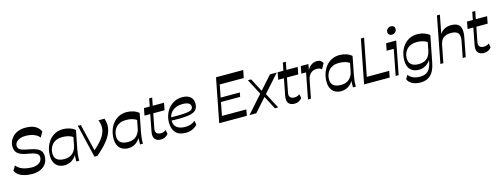

<svg xmlns="http://www.w3.org/2000/svg" viewBox="-17 -1845 8088 3101"><g transform="rotate(-15 4027.0 -294.0)"><path d="M298.7 10.8Q239 10.3 183.1 -1.8Q127.1 -13.9 83.9 -42.3Q40.7 -70.7 17.8 -118.8L63.6 -195Q91.4 -158.7 132.1 -136.5Q172.7 -114.3 220.2 -104.6Q267.8 -94.9 316.6 -93.9Q400.8 -93.9 446.4 -127.8Q492 -161.8 493 -219.4Q493.4 -247.2 477.7 -266.2Q461.9 -285.1 422.1 -299Q382.3 -312.9 311.3 -324.2Q201.9 -342 153.2 -381.4Q104.4 -420.9 102.4 -501.8Q102 -545 119.4 -587.2Q136.9 -629.4 172.2 -664.4Q207.4 -699.4 260.6 -720.1Q313.8 -740.8 384.2 -740.8Q484.4 -740.8 544.7 -706.7Q604.9 -672.7 633.2 -611.8L582.4 -521.6Q557.3 -556.1 518.4 -576.1Q479.4 -596.1 435.1 -604.6Q390.7 -613 347.6 -612.6Q296.7 -612.6 256.5 -597.5Q216.3 -582.4 193.7 -555.1Q171.1 -527.8 171.6 -490.1Q172 -463.6 188.4 -444.7Q204.8 -425.8 243.7 -412.6Q282.6 -399.3 349.9 -387.6Q429.2 -374.3 476.8 -353.2Q524.3 -332 545.9 -299.4Q567.6 -266.9 567.6 -217.7Q567.6 -146.7 533.8 -95.2Q500.1 -43.7 439.8 -16.4Q379.4 10.8 298.7 10.8Z M1100.3 -387.5Q1074.6 -412.6 1025.4 -426.6Q976.3 -440.7 920.4 -440.7Q862.6 -440.7 820.6 -423Q778.6 -405.2 751.5 -374.6Q724.4 -343.9 711.2 -305.8Q698.1 -267.7 697.4 -226.9Q696.7 -157 739.4 -122.4Q782.1 -87.8 864.3 -87.8Q951.3 -87.8 1002.4 -134.6Q1053.6 -181.4 1069.9 -261.6L1062.7 -148.8Q1039.3 -93.2 1003.7 -57.7Q968.1 -22.3 926.7 -5.9Q885.4 10.5 843.7 10.5Q788.1 10.5 744.3 -11.7Q700.4 -33.8 674.9 -80.3Q649.3 -126.8 649 -198.1Q648.7 -269.8 669.8 -335.1Q691 -400.5 731.1 -451.3Q771.2 -502.2 829.5 -531.6Q887.8 -561 961.7 -561Q1017.6 -561 1072.1 -543.4Q1126.6 -525.8 1163.9 -492.6ZM1038.2 0Q1037.2 -38 1039.6 -78.3Q1041.9 -118.6 1050.9 -168L1116.2 -501.8L1163.9 -492.6L1103.3 -184.2Q1094 -136.4 1090 -92.6Q1086 -48.8 1087 0Z M1340.7 0 1210.3 -550.5H1260.4L1373.7 -78L1350.8 -84.7Q1452.5 -169 1509.1 -244.1Q1565.7 -319.1 1577.4 -393.5Q1589.1 -467.9 1555.5 -550.5H1656.1Q1689.6 -454.7 1668.4 -365.3Q1647.2 -276 1576.6 -186.3Q1505.9 -96.6 1389.4 0Z M2165.3 -387.5Q2139.6 -412.6 2090.4 -426.6Q2041.3 -440.7 1985.4 -440.7Q1927.6 -440.7 1885.6 -423Q1843.6 -405.2 1816.5 -374.6Q1789.4 -343.9 1776.2 -305.8Q1763.1 -267.7 1762.4 -226.9Q1761.7 -157 1804.4 -122.4Q1847.1 -87.8 1929.3 -87.8Q2016.3 -87.8 2067.4 -134.6Q2118.6 -181.4 2134.9 -261.6L2127.7 -148.8Q2104.3 -93.2 2068.7 -57.7Q2033.1 -22.3 1991.7 -5.9Q1950.4 10.5 1908.7 10.5Q1853.1 10.5 1809.3 -11.7Q1765.4 -33.8 1739.9 -80.3Q1714.3 -126.8 1714 -198.1Q1713.7 -269.8 1734.8 -335.1Q1756 -400.5 1796.1 -451.3Q1836.2 -502.2 1894.5 -531.6Q1952.8 -561 2026.7 -561Q2082.6 -561 2137.1 -543.4Q2191.6 -525.8 2228.9 -492.6ZM2103.2 0Q2102.2 -38 2104.6 -78.3Q2106.9 -118.6 2115.9 -168L2181.2 -501.8L2228.9 -492.6L2168.3 -184.2Q2159 -136.4 2155 -92.6Q2151 -48.8 2152 0Z M2452.1 10.5Q2381.4 10.5 2350.5 -30.9Q2319.7 -72.3 2336.6 -158L2438.3 -680.8H2488.3L2392.7 -189.3Q2382.3 -139 2404.7 -113.3Q2427.2 -87.6 2474.6 -87.6Q2499.9 -87.6 2522.5 -95Q2545 -102.4 2562.9 -118.1L2576.1 -49.7Q2553.9 -20.9 2522.5 -5.2Q2491.1 10.5 2452.1 10.5ZM2293.5 -430.9 2316.3 -550.5H2651.8L2628.9 -430.9Z M2868.1 10.2Q2755.3 10.2 2700.3 -50.9Q2645.3 -112 2645.3 -218.1Q2645.3 -285.4 2667.1 -346.9Q2688.8 -408.3 2729.5 -456.7Q2770.2 -505 2828.3 -533Q2886.3 -561 2959.1 -561Q3045 -561 3091.9 -519.4Q3138.9 -477.9 3138.9 -408.8Q3138.9 -348.7 3111.6 -311.5Q3084.2 -274.3 3019.7 -257.2Q2955.2 -240 2842.7 -238.3Q2796.6 -237.8 2757.4 -238.5Q2718.2 -239.2 2682.7 -241.2V-295.4Q2718.3 -293.4 2755.1 -292.7Q2791.9 -292 2827 -292.6Q2926 -293.7 2978.1 -302.7Q3030.1 -311.7 3049.2 -330.1Q3068.3 -348.4 3068.3 -377.9Q3068.3 -412.9 3034.2 -433Q3000 -453.1 2930.7 -453.1Q2873 -453.1 2829 -436.2Q2785 -419.2 2755 -389.6Q2725 -360 2709.8 -321.2Q2694.7 -282.4 2694.7 -238.8Q2694.7 -161.9 2744.9 -123.2Q2795.1 -84.4 2886.8 -84.4Q2939.6 -84.4 2980.8 -100.2Q3022.1 -115.9 3050.7 -142.1L3063.9 -75.4Q3034.8 -37.7 2982.9 -13.7Q2931 10.2 2868.1 10.2Z M3573.7 -602.6 3599 -730H4024.2L3998.9 -602.6ZM3457 0 3476.4 -102.3H3908.1L3888.7 0ZM3427.1 0 3569.1 -730H3622.1L3480.1 0ZM3532.7 -323.9 3546.6 -393.9H3877.6L3863.7 -323.9Z M3932.7 0 4423 -550.5H4536.9L4046.7 0ZM4208.3 -255.3 4053.9 -550.5H4108.5L4241.7 -297.3ZM4358.8 0 4222.4 -259.8 4255.2 -301.8 4413.4 0Z M4687.1 10.5Q4616.4 10.5 4585.5 -30.9Q4554.7 -72.3 4571.6 -158L4673.3 -680.8H4723.3L4627.7 -189.3Q4617.3 -139 4639.7 -113.3Q4662.2 -87.6 4709.6 -87.6Q4734.9 -87.6 4757.5 -95Q4780 -102.4 4797.9 -118.1L4811.1 -49.7Q4788.9 -20.9 4757.5 -5.2Q4726.1 10.5 4687.1 10.5ZM4528.5 -430.9 4551.3 -550.5H4886.8L4863.9 -430.9Z M4911.4 0 4994.6 -429.8H4915.3L4938.8 -550.5H5065.3L5038.4 -397.8L5032.1 -417.9Q5058.4 -487.9 5104.5 -524.4Q5150.6 -561 5206.9 -561Q5250.8 -561 5272.8 -545.1Q5294.8 -529.3 5306.6 -501.1L5256.6 -410.7Q5231.1 -440.6 5174.1 -440.6Q5112 -440.6 5071.8 -402.8Q5031.7 -365.1 5018.9 -298.7L4960.8 0Z M5725.3 -387.5Q5699.6 -412.6 5650.4 -426.6Q5601.3 -440.7 5545.4 -440.7Q5487.6 -440.7 5445.6 -423Q5403.6 -405.2 5376.5 -374.6Q5349.4 -343.9 5336.2 -305.8Q5323.1 -267.7 5322.4 -226.9Q5321.7 -157 5364.4 -122.4Q5407.1 -87.8 5489.3 -87.8Q5576.3 -87.8 5627.4 -134.6Q5678.6 -181.4 5694.9 -261.6L5687.7 -148.8Q5664.3 -93.2 5628.7 -57.7Q5593.1 -22.3 5551.7 -5.9Q5510.4 10.5 5468.7 10.5Q5413.1 10.5 5369.3 -11.7Q5325.4 -33.8 5299.9 -80.3Q5274.3 -126.8 5274 -198.1Q5273.7 -269.8 5294.8 -335.1Q5316 -400.5 5356.1 -451.3Q5396.2 -502.2 5454.5 -531.6Q5512.8 -561 5586.7 -561Q5642.6 -561 5697.1 -543.4Q5751.6 -525.8 5788.9 -492.6ZM5663.2 0Q5662.2 -38 5664.6 -78.3Q5666.9 -118.6 5675.9 -168L5741.2 -501.8L5788.9 -492.6L5728.3 -184.2Q5719 -136.4 5715 -92.6Q5711 -48.8 5712 0Z M5849.2 0 5991.2 -730H6044.6L5902.6 0ZM5879.4 0 5899.8 -106.5H6297.9L6277.6 0Z M6492.2 -659.1Q6464.5 -659.1 6446.8 -675.5Q6429.1 -691.9 6429.1 -718.2Q6429.1 -741.7 6440.1 -758.8Q6451.2 -776 6469.6 -785.5Q6488 -795 6509.2 -795Q6537.9 -795 6555.4 -779.1Q6573 -763.2 6573 -736.8Q6573 -703.1 6549.2 -681.1Q6525.4 -659.1 6492.2 -659.1ZM6377.3 0 6461.1 -431.2H6342.2L6365.1 -550.5H6533.9L6427.3 0Z M6744.7 206.5Q6663.1 206.5 6605.1 177Q6547 147.6 6527.2 95.6L6565.6 31.2Q6589.1 67.7 6638.7 90.7Q6688.3 113.8 6755.4 113.8Q6811.5 113.8 6851.6 95.3Q6891.7 76.8 6918.2 33.8Q6944.7 -9.1 6958.2 -80.4L6975.5 -168.2L7039.2 -494.7L7088.7 -492.6L7002 -49.1Q6976.8 80.5 6913 143.5Q6849.2 206.5 6744.7 206.5ZM6771.1 1.4Q6680.1 1.4 6628.4 -49.7Q6576.7 -100.8 6576.1 -203.8Q6575.8 -272.2 6595.9 -336.2Q6615.9 -400.2 6655.6 -450.8Q6695.3 -501.4 6753.6 -531.2Q6811.8 -561 6887.5 -561Q6947.5 -561 7001.9 -541.6Q7056.3 -522.3 7088.7 -492.6L7030.2 -382.3Q7018.3 -397.7 6991.9 -410.8Q6965.4 -423.9 6928.1 -432.3Q6890.7 -440.7 6844.9 -440.7Q6775.1 -440.7 6725.2 -412.4Q6675.4 -384.1 6649.5 -335.4Q6623.5 -286.7 6623.5 -225.2Q6623.5 -159.4 6665.2 -123.6Q6706.9 -87.8 6790.3 -87.8Q6835.8 -87.8 6876.8 -102.9Q6917.7 -117.9 6948.4 -155.7Q6979.1 -193.5 6993.3 -261L6985.2 -150.4Q6963.1 -99.7 6929 -65.9Q6894.8 -32.1 6854.5 -15.3Q6814.2 1.4 6771.1 1.4Z M7125.4 0 7274.4 -772H7323.8L7251.9 -399.8L7248.4 -432.8Q7275.8 -495.6 7328.3 -528.3Q7380.8 -561 7450.3 -561Q7527.9 -561 7567.5 -531.7Q7607.1 -502.4 7615.9 -446.6Q7624.8 -390.8 7608.8 -310.1L7548.8 0H7498.7L7550.9 -267.3Q7568.1 -352.6 7539 -396.1Q7509.9 -439.6 7415 -439.6Q7341.7 -439.6 7294.1 -405.2Q7246.5 -370.7 7230.7 -288L7174.8 0Z M7854.1 10.5Q7783.4 10.5 7752.5 -30.9Q7721.7 -72.3 7738.6 -158L7840.3 -680.8H7890.3L7794.7 -189.3Q7784.3 -139 7806.7 -113.3Q7829.2 -87.6 7876.6 -87.6Q7901.9 -87.6 7924.5 -95Q7947 -102.4 7964.9 -118.1L7978.1 -49.7Q7955.9 -20.9 7924.5 -5.2Q7893.1 10.5 7854.1 10.5ZM7695.5 -430.9 7718.3 -550.5H8053.8L8030.9 -430.9Z"/></g></svg>

Font: Savate ExtraLight
Style: Italic
Weight: 200
Italic angle: -11°
Designer: Max Esnée
Foundry: Plomb Type
Version: Version 2.000